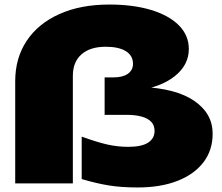

<svg xmlns="http://www.w3.org/2000/svg" viewBox="-20 -808 979 846"><path d="M47 0V-450Q47 -552 97.5 -628Q148 -704 241.5 -746Q335 -788 462 -788Q567 -788 646 -764Q725 -740 768.5 -696Q812 -652 812 -592Q812 -521 749 -471.5Q686 -422 577 -408L602 -425Q755 -419 836 -363.5Q917 -308 917 -219Q917 -146 876.5 -93Q836 -40 762 -11Q688 18 587 18Q514 18 459 9Q404 0 340 -19V-206Q409 -181 454 -171Q499 -161 545 -161Q604 -161 632.5 -179.5Q661 -198 661 -231Q661 -255 647 -270.5Q633 -286 605 -294Q577 -302 536 -302H441V-467H480Q521 -467 543.5 -483Q566 -499 566 -527Q566 -563 534.5 -582.5Q503 -602 446 -602Q377 -602 339 -568.5Q301 -535 301 -474V0Z"/></svg>

Font: Unbounded Black
Style: Regular
Weight: 900
Designer: Luke Prowse, Jean-Baptiste Morizot, Fátima Lázaro, Florian Runge
Foundry: NaN
Version: Version 1.701;gftools[0.9.28.dev5+ged2979d]